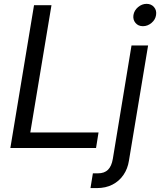

<svg xmlns="http://www.w3.org/2000/svg" viewBox="-20 -754 816 978"><path d="M32.7 0 153.3 -727.5H242.2L134.3 -79.1H481.9L469.2 0ZM649.9 -522.5H734.4L636.7 64.9Q630.4 105.5 608.9 137Q587.4 168.5 553 186.3Q518.6 204.1 472.7 204.1H440.9L453.1 128.9H479Q511.7 128.9 530 110.8Q548.3 92.8 554.7 55.2ZM708 -620.6Q684.1 -620.6 670.2 -637.2Q656.2 -653.8 659.7 -677.2Q663.6 -701.2 683.3 -717.8Q703.1 -734.4 726.6 -734.4Q750.5 -734.4 764.6 -717.8Q778.8 -701.2 774.9 -677.2Q771.5 -653.8 751.7 -637.2Q731.9 -620.6 708 -620.6Z"/></svg>

Font: Inter 28pt
Style: Italic
Weight: 400
Italic angle: -9.3988°
Designer: Rasmus Andersson
Foundry: rsms
Version: Version 4.001;git-66647c0bb